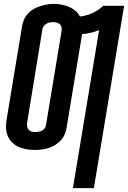

<svg xmlns="http://www.w3.org/2000/svg" viewBox="-20 -765 660 990"><path d="M356 205 491 -610Q470 -601 448 -596Q426 -591 403 -589Q403 -589 403 -588.5Q403 -588 403 -587L323 -104Q320 -87 312.5 -70Q305 -53 292 -39.5Q279 -26 263 -16.5Q247 -7 229.5 -1.5Q212 4 194.5 6Q177 8 159 8Q138 8 116.5 4.5Q95 1 76 -7.5Q57 -16 42.5 -30.5Q28 -45 20 -64Q12 -83 11 -104.5Q10 -126 14 -148L94 -631Q97 -649 104.5 -665.5Q112 -682 125 -696Q138 -710 154.5 -719Q171 -728 188.5 -733.5Q206 -739 223.5 -742Q241 -745 259 -745Q279 -745 299 -741Q319 -737 336.5 -729.5Q354 -722 368.5 -709.5Q383 -697 392 -680Q424 -683 455.5 -697Q487 -711 512 -735H620L464 205ZM161 -84Q170 -84 179 -85.5Q188 -87 196 -91Q204 -95 210 -102.5Q216 -110 217 -119L297 -602Q299 -612 297.5 -622Q296 -632 290 -638.5Q284 -645 274.5 -648Q265 -651 255 -651Q246 -651 237.5 -649.5Q229 -648 221 -643.5Q213 -639 207 -632Q201 -625 199 -616L120 -133Q118 -123 119.5 -113.5Q121 -104 127 -97Q133 -90 142 -87Q151 -84 161 -84Z"/></svg>

Font: Iosevka Curly SmBdExObl
Style: Regular
Weight: 600
Width: 7
Italic angle: -9°
Monospace: yes
Designer: Belleve Invis
Foundry: Belleve Invis
Version: Version 11.1.0; ttfautohint (v1.8.3)